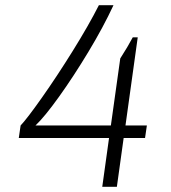

<svg xmlns="http://www.w3.org/2000/svg" viewBox="-20 -716 655 736"><path d="M116 -235H405L441 -492Q470 -537 489 -573H508L461 -235H543L536 -187H454L428 0H372L398 -187H52L59 -235Q83 -260 140.5 -341.5Q198 -423 259 -521Q320 -619 359 -696H415Q376 -612 319 -517.5Q262 -423 206.5 -345.5Q151 -268 116 -235Z"/></svg>

Font: Chivo Thin Italic
Style: Regular
Weight: 100
Italic angle: -8.05°
Designer: Hector Gatti
Foundry: Omnibus-Type
Version: Version 1.007